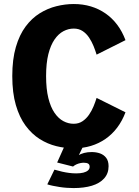

<svg xmlns="http://www.w3.org/2000/svg" viewBox="-20 -726 690 954"><path d="M345.5 208.5Q330 208.5 312 207.2Q294 206 276.2 203.2Q258.5 200.5 242.8 197.2Q227 194 215 190L250.5 117Q271 123 288.8 127Q306.5 131 323.8 133.2Q341 135.5 358.5 135.5Q379.5 135.5 394.2 131.8Q409 128 417.2 120.8Q425.5 113.5 425.5 102.5Q425.5 91.5 418 87Q410.5 82.5 395.5 82.5Q388.5 82.5 378.8 84.5Q369 86.5 359.2 91Q349.5 95.5 343 101.5L264 81.5L300.5 0H393.5L356.5 76.5L350.5 64.5Q356 54.5 368.2 46.5Q380.5 38.5 397.8 34Q415 29.5 435.5 29.5Q458 29.5 477 36.2Q496 43 507.8 58.5Q519.5 74 519.5 100Q519.5 136 497.5 160.5Q475.5 185 436.5 196.8Q397.5 208.5 345.5 208.5ZM346 11Q303.5 11 260 0.2Q216.5 -10.5 177.2 -35.2Q138 -60 107.2 -101.5Q76.5 -143 58.8 -203.8Q41 -264.5 41 -348Q41 -431.5 58.8 -492.2Q76.5 -553 107.2 -594.2Q138 -635.5 177.5 -660Q217 -684.5 260.5 -695.2Q304 -706 346.5 -706Q392 -706 431.8 -694Q471.5 -682 504.5 -659Q537.5 -636 562.5 -602.8Q587.5 -569.5 603.5 -526.5L460 -454.5Q454 -474.5 445 -496.8Q436 -519 422.8 -539Q409.5 -559 390.8 -571.5Q372 -584 346.5 -584Q320 -584 295.2 -571Q270.5 -558 251 -529.8Q231.5 -501.5 220.2 -456.8Q209 -412 209 -348Q209 -284 220.2 -238.8Q231.5 -193.5 251 -165.2Q270.5 -137 295 -124Q319.5 -111 346 -111Q371.5 -111 390.2 -123.8Q409 -136.5 422.5 -156.2Q436 -176 445 -198Q454 -220 460 -239.5L603.5 -168Q587.5 -125.5 562.5 -92.2Q537.5 -59 504.5 -36Q471.5 -13 431.8 -1Q392 11 346 11Z"/></svg>

Font: Trispace Thin
Style: Bold
Weight: 700
Version: Version 1.210